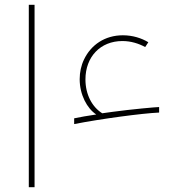

<svg xmlns="http://www.w3.org/2000/svg" viewBox="-20 -780 718 800"><path d="M100 -760V0H124V-760ZM289 -287V-263C401 -285 574 -308 643 -311V-334C632 -334 530 -325 449 -314L406 -308C364 -334 336 -386 336 -449C336 -543 398 -609 490 -609C525 -609 557 -599 585 -584L598 -604C570 -621 533 -633 492 -633C417 -633 359 -593 330 -532C318 -507 312 -479 312 -450C312 -385 343 -328 381 -303C348 -298 311 -292 289 -287Z"/></svg>

Font: Noto Kufi Arabic Thin
Style: Regular
Weight: 100
Designer: Monotype Design Team, David Williams, Khaled Hosny
Foundry: Google LLC
Version: Version 2.109